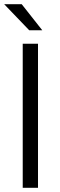

<svg xmlns="http://www.w3.org/2000/svg" viewBox="-21 -900 289 920"><path d="M87.9 -690.4H161.1V0H87.9ZM-1 -879.9H83L181.6 -754.9H119.1Z"/></svg>

Font: Dinish
Style: Regular
Weight: 400
Designer: Bert Driehuis
Foundry: Playbeing
Version: Version 3.006; git-39231f3c-release